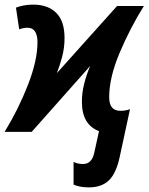

<svg xmlns="http://www.w3.org/2000/svg" viewBox="-42 -570 642 830"><path d="M476 106 520 -98Q502 -91 478 -91Q430 -91 430 -150Q430 -235 475.5 -342.5Q521 -450 580 -544H464L204 -254Q216 -285 226.5 -324Q237 -363 237 -406Q237 -479 201 -514.5Q165 -550 102 -550Q60 -550 27 -537L41 -443Q58 -450 77 -450Q120 -450 120 -387Q120 -309 79 -203.5Q38 -98 -22 0H95L348 -285Q332 -248 322 -208.5Q312 -169 312 -130Q312 -31 386 -3L366 88Q356 139 317 139Q294 139 276 130V228Q303 240 342 240Q398 240 429.5 209Q461 178 476 106Z"/></svg>

Font: Noto Sans UI SemiCondensed
Style: Bold Italic
Weight: 700
Width: 4
Designer: Monotype Design Team
Foundry: Monotype Imaging Inc.
Version: 1.001